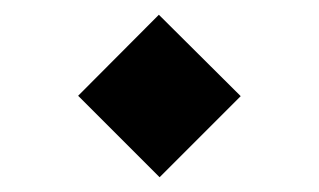

<svg xmlns="http://www.w3.org/2000/svg" viewBox="-20 -368 430 259"><path d="M85.4 -238.8 194.3 -348.1 304.7 -238.3 195.3 -128.9Z"/></svg>

Font: Vazir UI
Style: Regular-UI
Weight: 400
Designer: Saber Rastikerdar
Foundry: Saber Rastikerdar
Version: Version 30.1.0